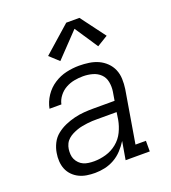

<svg xmlns="http://www.w3.org/2000/svg" viewBox="-140 -873 880 986"><g transform="rotate(-20 300.0 -380.0)"><path d="M211 8Q188 8 166 4.5Q144 1 124.5 -8.5Q105 -18 90 -33.5Q75 -49 67 -68.5Q59 -88 57.5 -111Q56 -134 60 -156Q64 -182 76.5 -207Q89 -232 111 -249.5Q133 -267 158.5 -278Q184 -289 210.5 -295.5Q237 -302 263 -304Q289 -306 315 -306H431L439 -354Q443 -380 438 -406Q433 -432 415.5 -449Q398 -466 373 -473Q348 -480 321 -480Q297 -480 273 -475.5Q249 -471 227 -459Q205 -447 189 -426.5Q173 -406 168 -382H103Q110 -418 131 -449.5Q152 -481 183.5 -501.5Q215 -522 250.5 -530Q286 -538 321 -538Q348 -538 375 -534Q402 -530 425 -519.5Q448 -509 466.5 -491Q485 -473 495 -449.5Q505 -426 506 -398.5Q507 -371 503 -344L455 -58H512V0H380L397 -99Q382 -75 362 -53.5Q342 -32 317 -18Q292 -4 265 2Q238 8 211 8ZM227 -50Q259 -50 292 -59.5Q325 -69 352 -91Q379 -113 394 -144Q409 -175 415 -208L421 -248H315Q301 -248 287 -247.5Q273 -247 259 -245Q245 -243 231 -240.5Q217 -238 203 -233Q189 -228 176 -221.5Q163 -215 151.5 -205Q140 -195 133.5 -181.5Q127 -168 125 -154Q123 -140 124 -125Q125 -110 131 -97.5Q137 -85 147 -75Q157 -65 169.5 -59.5Q182 -54 197 -52Q212 -50 227 -50ZM239 -593 189 -639 335 -768H407L507 -634L448 -598L364 -724Z"/></g></svg>

Font: Iosevka Slab LtExObl
Style: Regular
Weight: 300
Width: 7
Italic angle: -9°
Monospace: yes
Designer: Belleve Invis
Foundry: Belleve Invis
Version: Version 11.1.0; ttfautohint (v1.8.3)